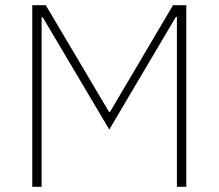

<svg xmlns="http://www.w3.org/2000/svg" viewBox="-20 -718 840 738"><path d="M660 -653H656L400 -220L144 -652H140V0H104V-698H156L399 -288H403L645 -698H696V0H660Z"/></svg>

Font: IBM Plex Sans Thai Looped ExtraLight
Style: Regular
Weight: 200
Designer: Mike Abbink, Paul van der Laan, Pieter van Rosmalen, Ben Mitchell, Mark Frömberg
Foundry: Bold Monday
Version: Version 1.0